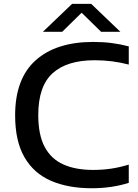

<svg xmlns="http://www.w3.org/2000/svg" viewBox="-20 -967 718 996"><path d="M456 9.5Q333.5 9.5 244.2 -29.2Q155 -68 106.8 -151.5Q58.5 -235 58.5 -368.5Q58.5 -559 165 -654.2Q271.5 -749.5 463.5 -749.5Q514.5 -749.5 559 -743.8Q603.5 -738 648 -726.5V-632Q606.5 -643 562 -648.8Q517.5 -654.5 471 -654.5Q327 -654.5 252.8 -587Q178.5 -519.5 178.5 -370.5Q178.5 -267 212 -204.5Q245.5 -142 309 -113.8Q372.5 -85.5 462.5 -85.5Q511 -85.5 555.5 -92Q600 -98.5 648 -113V-18.5Q560 9.5 456 9.5ZM202.5 -802 354 -947H453L604.5 -802H504.5L403.5 -901L302.5 -802Z"/></svg>

Font: Encode Sans Expanded Expanded Medium
Style: Regular
Weight: 500
Width: 7
Designer: Multiple Designers
Foundry: Impallari Type
Version: Version 3.000; ttfautohint (v1.8.3) -l 8 -r 50 -G 200 -x 14 